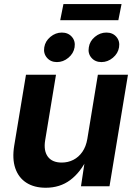

<svg xmlns="http://www.w3.org/2000/svg" viewBox="-20 -906 659 934"><path d="M202.6 7.3Q146.5 7.3 108.4 -17.1Q70.3 -41.5 54.4 -87.6Q38.6 -133.8 49.3 -198.2L106.4 -542.5H252.4L199.7 -223.6Q191.4 -172.9 212.6 -144Q233.9 -115.2 280.3 -115.2Q311 -115.2 336.9 -128.4Q362.8 -141.6 380.6 -167.2Q398.4 -192.9 404.8 -230L456.1 -542.5H602.5L512.7 0H374L394.5 -136.2H404.8Q371.6 -67.4 321.5 -30Q271.5 7.3 202.6 7.3ZM473.6 -604Q442.9 -604 424.8 -625Q406.7 -646 412.1 -675.8Q416.5 -706.1 441.7 -726.8Q466.8 -747.6 497.6 -747.6Q528.3 -747.6 546.1 -726.8Q564 -706.1 559.1 -675.8Q554.2 -646 529.1 -625Q503.9 -604 473.6 -604ZM256.8 -604Q226.6 -604 208.5 -625Q190.4 -646 195.3 -675.8Q200.2 -706.1 225.3 -726.8Q250.5 -747.6 280.8 -747.6Q311.5 -747.6 329.6 -726.8Q347.7 -706.1 342.8 -675.8Q337.9 -646 312.7 -625Q287.6 -604 256.8 -604ZM571.3 -886.2 555.7 -807.6H272.9L288.6 -886.2Z"/></svg>

Font: Inter 16pt
Style: Bold Italic
Weight: 700
Italic angle: -9.3988°
Version: Version 4.001;git-66647c0bb